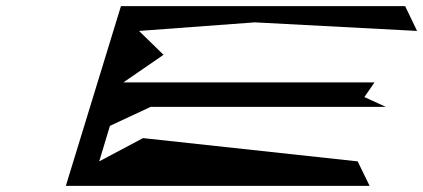

<svg xmlns="http://www.w3.org/2000/svg" viewBox="-20 -795 1382 627"><path d="M195 -188H1187L1148 -268L447 -344L304 -268L339 -384L472 -446H1240L1170 -478L1203 -526H383L514 -616L434 -694L812 -722L1342 -694L1303 -775H375Z"/></svg>

Font: bitstorm
Style: maxextobl
Weight: 400
Version: Version 0.2